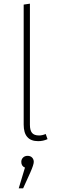

<svg xmlns="http://www.w3.org/2000/svg" viewBox="-20 -759 318 1046"><path d="M130 90Q146 90 155 99.5Q164 109 164 123Q164 138 145 181L106 267H82L116 154Q96 146 96 123Q96 109 105.5 99.5Q115 90 130 90ZM143 -739V-79Q143 -49 154.5 -35Q166 -21 193 -21Q210 -21 229 -29L239 -1Q215 10 188 10Q109 10 109 -80V-734Z"/></svg>

Font: FiraSans
Style: Regular
Weight: 200
Designer: Carrois Corporate & Edenspiekermann AG
Foundry: Carrois Corporate GbR & Edenspiekermann AG
Version: Version 3.106;PS 003.106;hotconv 1.0.70;makeotf.lib2.5.58329